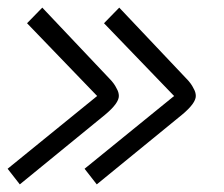

<svg xmlns="http://www.w3.org/2000/svg" viewBox="-24 -503 587 504"><path d="M433 -251 249 -442 289 -483 464 -298Q478 -284 484 -271Q490 -261 490 -251Q490 -232 454 -202L230 -19L198 -60ZM231 -251 47 -442 87 -483 262 -298Q276 -284 282 -271Q288 -261 288 -251Q288 -232 252 -202L28 -19L-4 -60Z"/></svg>

Font: Bellota Text
Style: Italic
Weight: 400
Italic angle: -7.5°
Designer: Kemie Guaida
Foundry: Kemie Guaida
Version: Version 4.001